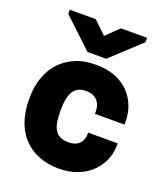

<svg xmlns="http://www.w3.org/2000/svg" viewBox="-139 -847 827 953"><g transform="rotate(20 274.5 -370.0)"><path d="M27 -257C27 -221 33 -185 43 -153C74 -58 154 10 284 10C352 10 409 -13 447 -47C483 -79 515 -131 515 -196V-208H359V-196C356 -153 330 -129 282 -129C209 -129 193 -182 193 -258V-270C193 -345 211 -399 281 -399C328 -399 359 -368 359 -320V-307H515V-320C515 -353 510 -382 498 -410C465 -488 391 -538 283 -538C241 -538 203 -532 171 -517C80 -478 27 -390 27 -270ZM65 -728 219 -583H318L473 -727V-750H335L269 -686L202 -750H65Z"/></g></svg>

Font: Asimov Pro
Style: Ult
Weight: 900
Designer: Google
Version: Version 2.000980; 2014